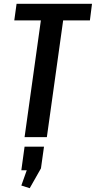

<svg xmlns="http://www.w3.org/2000/svg" viewBox="-20 -720 503 1008"><path d="M463 -700 452 -613H255L319 -666L226 0H109L202 -666L250 -613H55L67 -700ZM211 50 195 164 136 268 92 254 146 102 188 174H92L109 50Z"/></svg>

Font: Pathway Extreme Condensed SemiBold
Style: Italic
Weight: 600
Width: 3
Italic angle: -8°
Version: Version 1.001;gftools[0.9.26]